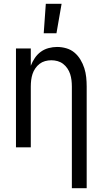

<svg xmlns="http://www.w3.org/2000/svg" viewBox="-20 -775 540 1010"><path d="M358 215V-320Q358 -337 356 -353.5Q354 -370 349 -385.5Q344 -401 334.5 -415Q325 -429 312 -439Q299 -449 283 -453.5Q267 -458 250 -458Q233 -458 217 -453.5Q201 -449 188 -439Q175 -429 165.5 -415Q156 -401 151 -385.5Q146 -370 144 -353.5Q142 -337 142 -320V0H64V-520H142V-429Q150 -450 163 -469.5Q176 -489 194.5 -502.5Q213 -516 235.5 -522Q258 -528 280 -528Q305 -528 329 -521Q353 -514 371.5 -498.5Q390 -483 403 -461.5Q416 -440 423.5 -416.5Q431 -393 433.5 -368.5Q436 -344 436 -320V215ZM210 -600 221 -755H304L277 -600Z"/></svg>

Font: Iosevka MaddieWtf
Style: Regular
Weight: 400
Monospace: yes
Designer: Belleve Invis
Foundry: Belleve Invis
Version: Version 31.3.0; ttfautohint (v1.8.3)